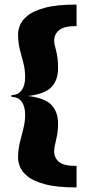

<svg xmlns="http://www.w3.org/2000/svg" viewBox="-20 -685 395 840"><path d="M315 135Q228 135 176.5 121Q125 107 100 86Q75 65 67 43.5Q59 22 59 7Q59 -30 67 -62Q75 -94 82.5 -123.5Q90 -153 90 -182Q90 -220 74.5 -240.5Q59 -261 30 -261V-269Q59 -269 74.5 -290Q90 -311 90 -348Q90 -380 82.5 -408.5Q75 -437 67 -467.5Q59 -498 59 -537Q59 -552 67 -573.5Q75 -595 100 -616Q125 -637 176.5 -651Q228 -665 315 -665V-571Q260 -571 238.5 -553Q217 -535 217 -506Q217 -493 225.5 -463Q234 -433 234 -386Q234 -335 205.5 -304.5Q177 -274 103 -265Q177 -256 205.5 -225.5Q234 -195 234 -144Q234 -107 225.5 -73.5Q217 -40 217 -24Q217 5 237.5 23Q258 41 315 41Z"/></svg>

Font: Smooch Sans Black
Style: Regular
Weight: 900
Designer: Robert E. Leuschke
Foundry: Robert E. Leuschke
Version: Version 1.010; ttfautohint (v1.8.3)